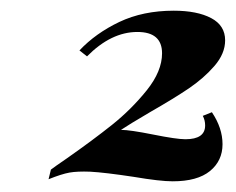

<svg xmlns="http://www.w3.org/2000/svg" viewBox="-20 -774 443 361"><path d="M403.3 -698.2Q403.3 -673.3 383.3 -650.1Q363.3 -627 335.2 -607.9Q307.1 -588.9 262.7 -563.5Q221.2 -539.1 207.5 -529.8Q224.1 -529.8 268.1 -521Q312 -512.2 328.6 -512.2Q365.7 -512.2 365.7 -538.1Q365.7 -547.9 361.3 -556.2L378.4 -563Q398.4 -533.2 398.4 -502.9Q398.4 -471.7 374.8 -452.4Q351.1 -433.1 304.7 -433.1Q280.8 -433.1 231.9 -441.4Q177.2 -449.7 149.4 -451.2Q125.5 -452.1 110.6 -449.5Q95.7 -446.8 71.3 -437L75.7 -455.1Q82 -460 105.5 -476.1Q154.3 -510.3 190.7 -539.3Q227.1 -568.4 255.9 -604.2Q284.7 -640.1 284.7 -673.8Q284.7 -713.9 238.3 -713.9Q189 -713.9 143.6 -668L129.4 -679.2Q159.7 -711.4 204.3 -732.7Q249 -753.9 306.6 -753.9Q350.6 -753.9 377 -740Q403.3 -726.1 403.3 -698.2Z"/></svg>

Font: TypoPRO Playfair Display SC
Style: Italic
Weight: 900
Italic angle: -14°
Designer: Claus Eggers Sørensen
Foundry: Claus Eggers Sørensen
Version: Version 1.004;PS 001.004;hotconv 1.0.70;makeotf.lib2.5.58329